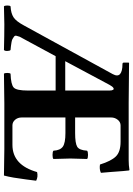

<svg xmlns="http://www.w3.org/2000/svg" viewBox="132 -822 691 996"><g transform="rotate(90 478.0 -323.5)"><path d="M111.8 -102.1 363.8 -562Q377.9 -587.9 363.5 -600.3Q349.1 -612.8 312 -612.8Q304.2 -612.8 304.2 -620.1V-645L306.2 -647L513.2 -645H811Q836.9 -645 859.9 -648.9Q863.8 -648.9 863.8 -646Q864.7 -643.1 866.9 -615.5Q869.1 -587.9 871.6 -553Q874 -518.1 876 -501Q857.9 -492.2 833 -496.1Q814.9 -554.2 791 -578.6Q767.1 -603 714.8 -603H629.9Q612.8 -603 600.8 -588.1Q588.9 -573.2 588.9 -554.2V-367.2H669.9Q723.1 -367.2 741 -378.2Q758.8 -389.2 761.2 -429.2Q766.1 -434.1 783 -434.1Q799.8 -434.1 804.2 -429.2Q802.2 -369.1 801.8 -342.8Q801.8 -324.7 804.2 -254.9Q800.3 -250 783.2 -250Q766.1 -250 761.2 -254.9Q759.3 -290 740.2 -303.5Q721.2 -316.9 669.9 -316.9H588.9V-89.8Q588.9 -69.8 600.8 -55.9Q612.8 -42 629.9 -42H731Q835.9 -42 872.1 -169.9Q897 -175.8 917 -165Q915 -149.9 910.4 -113.5Q905.8 -77.1 900.9 -48.6Q896 -20 890.1 2Q800.3 0 752 0H516.1Q411.1 1 361.8 2Q357.9 -2 357.9 -14.9Q357.9 -27.8 361.8 -32.2Q418 -34.2 433.6 -48.6Q449.2 -63 449.2 -122.1V-266.1H271L169.9 -79.1Q167 -69.3 165 -62.3Q163.1 -55.2 169.9 -50Q176.8 -44.9 182.4 -42Q188 -39.1 199.5 -37.1Q210.9 -35.2 219 -34.2Q227.1 -33.2 238.8 -32.2Q243.7 -28.3 243.9 -15.1Q244.1 -2 238.8 2Q164.6 0 106 0Q85.9 0 12.2 2Q8.3 -2 8.1 -14.9Q7.8 -27.8 12.2 -32.2Q48.3 -34.2 69.1 -47.6Q89.8 -61 111.8 -102.1ZM296.9 -315.9H449.2V-544.9Q449.2 -558.1 445.6 -564Q441.9 -569.8 435.1 -565.4Q428.2 -561 419.9 -545.9Z"/></g></svg>

Font: Linux Libertine
Style: Bold
Weight: 700
Designer: Philipp H. Poll
Foundry: Philipp H. Poll
Version: Version 5.0.3